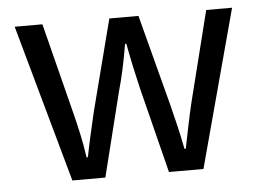

<svg xmlns="http://www.w3.org/2000/svg" viewBox="-41 -538 802 590"><g transform="rotate(-5 359.5 -243.0)"><path d="M159.4 0 24 -486H109.5L180.7 -205.1Q189.1 -172.1 196.2 -139.1Q203.4 -106.2 209.1 -66.8H213.1Q220.9 -106.2 228.4 -139.1Q235.9 -172.1 243.6 -205.1L316 -486H405.8L479.4 -205.1Q487.8 -172.1 495.6 -139.1Q503.4 -106.2 511.1 -66.8H515.1Q522.9 -106.2 529.8 -139.1Q536.6 -172.1 544.4 -205.1L614.8 -486H694.6L563.8 0H457.4L391.9 -260.5Q383.8 -294.3 376.5 -327.8Q369.2 -361.3 361.3 -403.8H357.3Q350.1 -361.3 342.8 -327.4Q335.4 -293.5 325.9 -259.7L261.2 0Z"/></g></svg>

Font: Source Sans 3 Variable
Style: Regular
Weight: 200
Designer: Paul D. Hunt
Foundry: Adobe Systems Incorporated
Version: Version 3.026